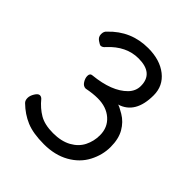

<svg xmlns="http://www.w3.org/2000/svg" viewBox="-203 -851 1006 1006"><g transform="rotate(45 300.0 -347.5)"><path d="M285 24Q205 24 155 3Q105 -18 63 -59Q53 -69 53 -87Q53 -104 65 -123.5Q77 -143 89 -143Q99 -143 107 -135Q139 -96 177.5 -73.5Q216 -51 278 -51Q339 -51 380.5 -74Q422 -97 441 -135Q460 -173 460 -217Q460 -275 419.5 -310.5Q379 -346 315 -346Q279 -346 234 -337Q216 -337 204.5 -355Q193 -373 193 -390Q193 -410 210 -411Q341 -424 401 -485Q429 -514 429 -551Q429 -645 318 -645Q228 -645 155 -566Q144 -551 129 -551Q125 -551 107 -563Q89 -575 89 -596Q89 -617 102 -627Q189 -719 316 -719Q403 -719 457 -676.5Q511 -634 511 -564Q511 -428 413 -398Q421 -398 459 -375.5Q497 -353 520 -313Q543 -273 543 -213Q543 -154 514 -98.5Q485 -43 425.5 -9.5Q366 24 285 24Z"/></g></svg>

Font: ToneOZ-Pinyin-WenKai-Medium
Style: Medium
Weight: 700
Designer: Fontworks Inc.
Foundry: ToneOZ
Version: Version 0.240331